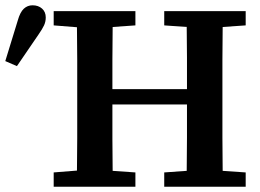

<svg xmlns="http://www.w3.org/2000/svg" viewBox="-30 -706 985 726"><path d="M591 -610V-664H899V-610L812 -604Q811 -543 811 -480.5Q811 -418 811 -356V-308Q811 -246 811 -184Q811 -122 812 -60L899 -54V0H591V-54L676 -60Q677 -122 677 -186Q677 -250 677 -311H395Q395 -241 395 -180Q395 -119 396 -60L482 -54V0H173V-54L261 -61Q262 -122 262 -184Q262 -246 262 -308V-356Q262 -418 262 -480Q262 -542 261 -603L173 -610V-664H482V-610L396 -604Q395 -542 395 -481.5Q395 -421 395 -369H677Q677 -431 677 -488.5Q677 -546 676 -604ZM-10 -475 37 -628Q46 -660 60 -673Q74 -686 93 -686Q115 -686 129 -673.5Q143 -661 143 -640Q143 -624 136.5 -610Q130 -596 116 -576L34 -456Z"/></svg>

Font: Source Serif 4 SmText Semibold
Style: Regular
Weight: 600
Designer: Frank Grießhammer
Foundry: Adobe
Version: Version 4.005;hotconv 1.1.0;makeotfexe 2.6.0